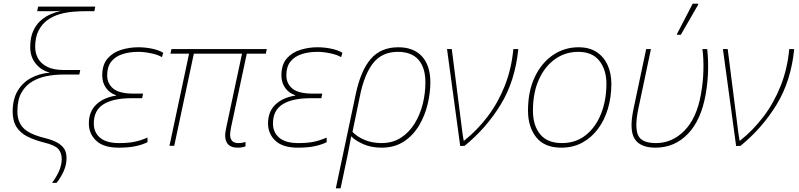

<svg xmlns="http://www.w3.org/2000/svg" viewBox="-20 -796 4363 1048"><path d="M264 202Q286 173 301 140.5Q316 108 317 74Q317 38 298 17Q279 -4 221 -18Q169 -31 130 -50.5Q91 -70 70 -103Q49 -136 49 -189Q50 -256 76.5 -300.5Q103 -345 148 -369.5Q193 -394 248 -399L249 -401Q206 -411 175.5 -448Q145 -485 145 -539Q145 -592 161.5 -627.5Q178 -663 203.5 -685Q229 -707 258 -719Q287 -731 313 -737Q296 -736 287 -735.5Q278 -735 270 -735Q262 -735 246 -735H183L188 -760H500L495 -735H449Q417 -735 379.5 -732Q342 -729 305.5 -718.5Q269 -708 239 -686.5Q209 -665 190.5 -629Q172 -593 172 -539Q172 -506 187.5 -477.5Q203 -449 237.5 -431.5Q272 -414 327 -414H418L413 -389H322Q278 -389 234.5 -380.5Q191 -372 155 -350.5Q119 -329 97 -290Q75 -251 75 -190Q74 -134 106 -99Q138 -64 223 -43Q275 -30 301 -12.5Q327 5 335.5 25.5Q344 46 343 70Q343 104 327.5 138.5Q312 173 289 202Z M628 10Q545 10 505 -28Q465 -66 465 -122Q465 -187 505.5 -225.5Q546 -264 613 -274L614 -276Q578 -288 558 -317Q538 -346 538 -384Q538 -443 567 -476.5Q596 -510 641.5 -524Q687 -538 735 -538Q772 -538 809 -530.5Q846 -523 871 -508L864 -484Q843 -497 805 -505Q767 -513 735 -513Q687 -513 648.5 -500.5Q610 -488 587.5 -460Q565 -432 565 -385Q565 -340 598 -312.5Q631 -285 710 -285H761L756 -260H698Q598 -260 545 -227Q492 -194 492 -122Q492 -73 526.5 -44Q561 -15 630 -15Q680 -15 714 -22Q748 -29 785 -45V-20Q760 -7 722 1.5Q684 10 628 10Z M1277 10Q1209 10 1209 -58Q1209 -72 1215 -100L1301 -503H1038L931 0H905L1012 -503H910L916 -528H1436L1431 -503H1327L1241 -100Q1239 -89 1237.5 -79.5Q1236 -70 1236 -62Q1236 -15 1281 -15Q1295 -15 1304 -17Q1313 -19 1320 -21V3Q1312 6 1301.5 8Q1291 10 1277 10Z M1606 10Q1523 10 1483 -28Q1443 -66 1443 -122Q1443 -187 1483.5 -225.5Q1524 -264 1591 -274L1592 -276Q1556 -288 1536 -317Q1516 -346 1516 -384Q1516 -443 1545 -476.5Q1574 -510 1619.5 -524Q1665 -538 1713 -538Q1750 -538 1787 -530.5Q1824 -523 1849 -508L1842 -484Q1821 -497 1783 -505Q1745 -513 1713 -513Q1665 -513 1626.5 -500.5Q1588 -488 1565.5 -460Q1543 -432 1543 -385Q1543 -340 1576 -312.5Q1609 -285 1688 -285H1739L1734 -260H1676Q1576 -260 1523 -227Q1470 -194 1470 -122Q1470 -73 1504.5 -44Q1539 -15 1608 -15Q1658 -15 1692 -22Q1726 -29 1763 -45V-20Q1738 -7 1700 1.5Q1662 10 1606 10Z M1922 -283Q1949 -411 2004 -474.5Q2059 -538 2154 -538Q2238 -538 2283.5 -488Q2329 -438 2329 -346Q2329 -289 2314 -226.5Q2299 -164 2267 -110.5Q2235 -57 2184.5 -23.5Q2134 10 2062 10Q2007 10 1963.5 -9Q1920 -28 1897 -52Q1891 -19 1885.5 9Q1880 37 1875 62L1839 232H1813ZM2063 -15Q2123 -15 2168 -44Q2213 -73 2243 -121.5Q2273 -170 2287.5 -228.5Q2302 -287 2302 -346Q2302 -427 2264 -470Q2226 -513 2152 -513Q2066 -513 2017.5 -452.5Q1969 -392 1945 -274L1904 -76Q1930 -49 1971 -32Q2012 -15 2063 -15Z M2492 1 2420 -528H2446L2504 -72Q2506 -56 2508 -46Q2510 -36 2511 -28H2513Q2584 -84 2641 -159Q2698 -234 2735 -327Q2772 -420 2782 -528H2809Q2792 -355 2713.5 -226Q2635 -97 2516 0Z M3044 10Q2952 10 2907 -46.5Q2862 -103 2862 -192Q2862 -297 2898.5 -374.5Q2935 -452 2997.5 -495Q3060 -538 3138 -538Q3197 -538 3236.5 -512Q3276 -486 3296.5 -441Q3317 -396 3317 -338Q3317 -267 3298.5 -204Q3280 -141 3244.5 -93Q3209 -45 3158.5 -17.5Q3108 10 3044 10ZM3047 -15Q3123 -15 3177.5 -58.5Q3232 -102 3261 -175.5Q3290 -249 3290 -339Q3290 -415 3251.5 -464Q3213 -513 3136 -513Q3066 -513 3010 -473.5Q2954 -434 2921.5 -362Q2889 -290 2889 -192Q2889 -111 2928.5 -63Q2968 -15 3047 -15Z M3558 10Q3475 10 3444.5 -37.5Q3414 -85 3437 -197L3507 -528H3533L3464 -201Q3444 -105 3462 -60Q3480 -15 3561 -15Q3649 -15 3716 -83Q3783 -151 3806 -282Q3818 -349 3819.5 -414Q3821 -479 3814 -528H3840Q3846 -479 3845 -415.5Q3844 -352 3832 -282Q3807 -140 3734.5 -65Q3662 10 3558 10ZM3675 -606 3676 -612 3761 -776H3791L3790 -769L3696 -606Z M3998 1 3926 -528H3952L4010 -72Q4012 -56 4014 -46Q4016 -36 4017 -28H4019Q4090 -84 4147 -159Q4204 -234 4241 -327Q4278 -420 4288 -528H4315Q4298 -355 4219.5 -226Q4141 -97 4022 0Z"/></svg>

Font: Noto Sans Thin
Style: Italic
Weight: 100
Italic angle: -12°
Designer: Monotype Design Team
Foundry: Monotype Imaging Inc.
Version: Version 2.013; ttfautohint (v1.8.4.7-5d5b)